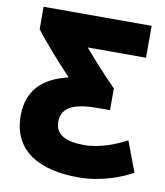

<svg xmlns="http://www.w3.org/2000/svg" viewBox="-84 -783 765 889"><g transform="rotate(10 298.5 -339.0)"><path d="M32 -200C32 -320 103 -385 220 -412C157 -479 85 -560 49 -609V-714H557V-564H283C323 -517 386 -447 435 -398V-296H377C281 -296 208 -277 208 -202C208 -140 261 -116 344 -116C420 -116 496 -148 543 -173L597 -30C552 -5 457 36 344 36C158 36 32 -35 32 -200Z"/></g></svg>

Font: Repo ExtraBold
Style: Bold
Weight: 700
Designer: Stefan Peev
Foundry: Context Ltd
Version: Version 1.502